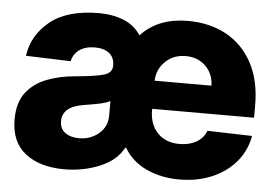

<svg xmlns="http://www.w3.org/2000/svg" viewBox="-45 -612 969 681"><g transform="rotate(5 440.0 -271.5)"><path d="M206.1 9.8Q119.1 9.8 67.4 -30.5Q15.6 -70.8 15.6 -151.4Q15.6 -211.9 43.5 -247.6Q71.3 -283.2 117.2 -300.5Q163.1 -317.9 218.3 -322.3Q288.6 -328.6 317.9 -337.2Q347.2 -345.7 347.2 -370.6V-373Q347.2 -400.4 328.6 -415.3Q310.1 -430.2 277.8 -430.2Q243.7 -430.2 222.4 -415Q201.2 -399.9 195.8 -374L36.1 -379.4Q46.4 -453.6 107.7 -503.2Q168.9 -552.7 282.7 -552.7Q330.1 -552.7 369.4 -536.9Q408.7 -521 430.7 -486.8Q463.9 -521.5 505.4 -537.1Q546.9 -552.7 598.1 -552.7Q675.3 -552.7 734.6 -520.5Q793.9 -488.3 827.6 -426Q861.3 -363.8 861.3 -273.9V-231H498.5V-226.1Q498.5 -175.8 527.3 -145.5Q556.2 -115.2 606 -115.2Q640.1 -115.2 665.3 -129.4Q690.4 -143.6 700.7 -170.4L859.9 -166Q850.1 -112.3 816.4 -72.8Q782.7 -33.2 731.2 -11.5Q679.7 10.3 615.2 10.3Q550.8 10.3 498.5 -13.9Q446.3 -38.1 418.5 -85.4H415.5Q392.1 -40 333.5 -15.1Q274.9 9.8 206.1 9.8ZM601.6 -427.7Q557.1 -427.7 528.3 -399.4Q499.5 -371.1 498.5 -331.1H700.7Q699.7 -373.5 671.9 -400.6Q644 -427.7 601.6 -427.7ZM248.5 -104.5Q290 -104.5 319.3 -129.4Q348.6 -154.3 348.6 -194.3V-245.6Q334 -237.8 307.4 -232.4Q280.8 -227.1 257.3 -223.6Q180.2 -211.9 180.2 -159.7Q180.2 -132.8 199.2 -118.7Q218.3 -104.5 248.5 -104.5Z"/></g></svg>

Font: Inter Tight ExtraBold
Style: Regular
Weight: 800
Designer: Rasmus Andersson
Foundry: rsms
Version: Version 3.004; ttfautohint (v1.8.4.7-5d5b)